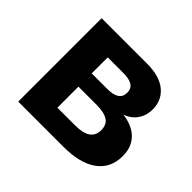

<svg xmlns="http://www.w3.org/2000/svg" viewBox="-115 -600 743 743"><g transform="rotate(45 257.0 -228.5)"><path d="M59.2 0H305.3Q397.8 0 446.1 -35.6Q494.5 -71.3 494.5 -136.5Q494.5 -168.8 483 -191.1Q471.5 -213.5 451.1 -227.8Q430.8 -242 403.4 -248.4Q376 -254.8 344 -254.8V-246.3Q365.3 -246.3 384.5 -253Q403.8 -259.8 417.9 -272.6Q432 -285.5 440.4 -304.1Q448.8 -322.8 448.8 -347Q448.8 -396 412.8 -426.3Q376.8 -456.5 306.3 -456.5H59.2ZM183 -48V-410.3L146.3 -366H268.3Q301 -366 317.1 -355.5Q333.3 -345 333.3 -322.5Q333.3 -299.8 316.9 -289Q300.5 -278.3 268.8 -278.3H146.3V-205.7H281Q323.3 -205.7 344 -192.5Q364.7 -179.3 364.7 -148.5Q364.7 -120.5 344.4 -105.5Q324 -90.5 277.8 -90.5H146.3Z"/></g></svg>

Font: Tilda Sans VF
Style: Regular
Weight: 400
Designer: ParaType Ltd
Foundry: ParaType Ltd
Version: Version 1.010